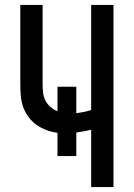

<svg xmlns="http://www.w3.org/2000/svg" viewBox="-20 -755 540 775"><path d="M348 0V-231Q333 -228 318 -225Q303 -222 288 -220V-125H212V-219Q189 -222 167.5 -230Q146 -238 127.5 -251Q109 -264 95 -283Q81 -302 73.5 -323.5Q66 -345 64 -368Q62 -391 62 -414V-735H152V-414Q152 -397 154 -380.5Q156 -364 163.5 -349Q171 -334 184 -323Q197 -312 212 -306V-405H288V-298Q303 -300 318 -303Q333 -306 348 -311V-735H438V0Z"/></svg>

Font: Iosevka Term Medium
Style: Regular
Weight: 500
Monospace: yes
Designer: Belleve Invis
Foundry: Belleve Invis
Version: Version 26.3.1